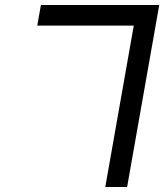

<svg xmlns="http://www.w3.org/2000/svg" viewBox="-20 -745 654 765"><path d="M513 -643H128.5L143 -725H614.5L486.5 0H399.5Z"/></svg>

Font: JuliaMono Italic
Style: Regular
Weight: 400
Italic angle: -9°
Monospace: yes
Designer: cormullion
Foundry: corm
Version: Version 0.049; ttfautohint (v1.8.4)